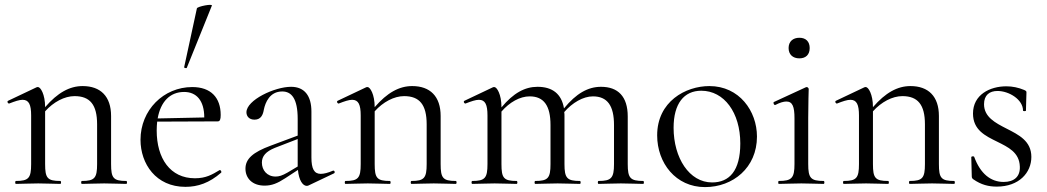

<svg xmlns="http://www.w3.org/2000/svg" viewBox="-20 -750 4271 783"><path d="M314 0C337 0 370 -2 405 -2C439 -2 472 0 495 0C499 0 499 -12 495 -12C442 -12 433 -24 433 -81V-277C433 -357 390 -399 317 -399C264 -399 215 -372 164 -313C164 -366 145 -395 135 -395C133 -395 131 -395 129 -394L13 -339C7 -336 13 -326 18 -328C41 -337 59 -343 72 -343C98 -343 107 -323 107 -279V-81C107 -24 97 -12 45 -12C41 -12 41 0 45 0C68 0 101 -2 136 -2C170 -2 203 0 226 0C230 0 230 -12 226 -12C173 -12 164 -24 164 -81V-296C198 -334 243 -358 284 -358C347 -358 376 -323 376 -243V-81C376 -24 366 -12 314 -12C310 -12 310 0 314 0Z M736 12C787 12 834 -4 882 -46C885 -50 879 -59 875 -56C845 -38 820 -23 775 -23C674 -23 619 -104 619 -218C619 -231 620 -244 621 -254L868 -255C877 -255 880 -263 880 -281C880 -352 840 -395 764 -395C647 -395 553 -301 553 -180C553 -82 616 12 736 12ZM742 -474 844 -727C848 -736 786 -724 783 -716L731 -476C730 -473 741 -470 742 -474ZM623 -267C635 -335 673 -375 731 -375C781 -375 813 -340 813 -271Z M1239 6 1342 -43C1348 -46 1344 -56 1338 -54C1317 -45 1301 -41 1288 -41C1261 -41 1250 -62 1250 -108V-295C1250 -359 1222 -396 1167 -396C1100 -396 985 -342 985 -292C985 -277 995 -262 1018 -262C1046 -262 1053 -285 1056 -303C1062 -332 1080 -377 1131 -377C1169 -377 1194 -348 1194 -265V-197L1084 -156C1011 -129 981 -102 981 -62C981 -24 1008 7 1059 7C1088 7 1111 -2 1143 -23L1195 -57C1199 -14 1215 8 1231 8C1235 8 1237 7 1239 6ZM1048 -87C1048 -113 1064 -132 1101 -147L1194 -183V-76V-71L1152 -46C1131 -34 1118 -30 1104 -30C1069 -30 1048 -56 1048 -87Z M1658 0C1681 0 1714 -2 1749 -2C1783 -2 1816 0 1839 0C1843 0 1843 -12 1839 -12C1786 -12 1777 -24 1777 -81V-277C1777 -357 1734 -399 1661 -399C1608 -399 1559 -372 1508 -313C1508 -366 1489 -395 1479 -395C1477 -395 1475 -395 1473 -394L1357 -339C1351 -336 1357 -326 1362 -328C1385 -337 1403 -343 1416 -343C1442 -343 1451 -323 1451 -279V-81C1451 -24 1441 -12 1389 -12C1385 -12 1385 0 1389 0C1412 0 1445 -2 1480 -2C1514 -2 1547 0 1570 0C1574 0 1574 -12 1570 -12C1517 -12 1508 -24 1508 -81V-296C1542 -334 1587 -358 1628 -358C1691 -358 1720 -323 1720 -243V-81C1720 -24 1710 -12 1658 -12C1654 -12 1654 0 1658 0Z M2421 0C2445 0 2477 -2 2512 -2C2547 -2 2579 0 2603 0C2607 0 2607 -12 2603 -12C2550 -12 2540 -24 2540 -81V-275C2540 -357 2500 -396 2431 -396C2378 -396 2330 -369 2280 -308C2270 -368 2232 -396 2172 -396C2121 -396 2074 -371 2025 -312V-313C2025 -366 2006 -395 1996 -395C1994 -395 1992 -395 1990 -394L1874 -339C1868 -336 1874 -326 1879 -328C1902 -337 1920 -343 1933 -343C1959 -343 1968 -323 1968 -279V-81C1968 -24 1958 -12 1906 -12C1902 -12 1902 0 1906 0C1929 0 1962 -2 1997 -2C2031 -2 2064 0 2087 0C2091 0 2091 -12 2087 -12C2034 -12 2025 -24 2025 -81V-295C2058 -333 2100 -357 2140 -357C2198 -357 2225 -319 2225 -240V-81C2225 -24 2215 -12 2163 -12C2159 -12 2159 0 2163 0C2186 0 2219 -2 2254 -2C2289 -2 2321 0 2345 0C2349 0 2349 -12 2345 -12C2292 -12 2282 -24 2282 -81V-277C2282 -282 2282 -287 2281 -293C2314 -331 2358 -357 2398 -357C2457 -357 2484 -319 2484 -240V-81C2484 -24 2473 -12 2421 -12C2417 -12 2417 0 2421 0Z M2855 13C2969 13 3067 -66 3067 -193C3067 -297 2995 -399 2873 -399C2776 -399 2660 -336 2660 -198C2660 -85 2736 13 2855 13ZM2884 -6C2791 -6 2727 -106 2727 -229C2727 -327 2769 -380 2840 -380C2933 -380 2999 -291 2999 -165C2999 -53 2954 -6 2884 -6Z M3156 0C3181 0 3213 -2 3248 -2C3283 -2 3315 0 3339 0C3343 0 3343 -12 3339 -12C3286 -12 3276 -24 3276 -81V-269C3276 -333 3278 -376 3278 -387C3278 -391 3273 -395 3270 -395C3269 -395 3269 -395 3266 -394L3136 -334C3132 -332 3136 -320 3142 -322C3161 -332 3176 -336 3187 -336C3212 -336 3220 -315 3220 -268V-81C3220 -24 3209 -12 3156 -12C3153 -12 3153 0 3156 0ZM3240 -512C3266 -512 3282 -527 3282 -554C3282 -580 3267 -596 3240 -596C3214 -596 3196 -581 3196 -554C3196 -528 3213 -512 3240 -512Z M3690 0C3713 0 3746 -2 3781 -2C3815 -2 3848 0 3871 0C3875 0 3875 -12 3871 -12C3818 -12 3809 -24 3809 -81V-277C3809 -357 3766 -399 3693 -399C3640 -399 3591 -372 3540 -313C3540 -366 3521 -395 3511 -395C3509 -395 3507 -395 3505 -394L3389 -339C3383 -336 3389 -326 3394 -328C3417 -337 3435 -343 3448 -343C3474 -343 3483 -323 3483 -279V-81C3483 -24 3473 -12 3421 -12C3417 -12 3417 0 3421 0C3444 0 3477 -2 3512 -2C3546 -2 3579 0 3602 0C3606 0 3606 -12 3602 -12C3549 -12 3540 -24 3540 -81V-296C3574 -334 3619 -358 3660 -358C3723 -358 3752 -323 3752 -243V-81C3752 -24 3742 -12 3690 -12C3686 -12 3686 0 3690 0Z M3993 -325C3993 -362 4015 -379 4048 -379C4095 -379 4152 -344 4152 -299C4152 -296 4164 -296 4164 -299C4164 -327 4166 -351 4166 -372C4166 -377 4166 -379 4157 -383C4133 -393 4109 -398 4084 -398C4017 -398 3948 -364 3948 -287C3948 -220 3998 -196 4047 -172C4091 -150 4137 -129 4139 -71C4141 -30 4116 -8 4073 -8C4020 -8 3978 -42 3953 -110C3952 -114 3941 -113 3941 -109L3943 -31C3943 -25 3945 -22 3949 -19C3982 4 4012 11 4045 11C4136 11 4186 -46 4186 -110C4186 -175 4135 -200 4084 -226C4039 -249 3993 -273 3993 -325Z"/></svg>

Font: Cormorant Garamond
Style: Regular
Weight: 400
Designer: Christian Thalmann (Catharsis Fonts)
Foundry: Catharsis Fonts
Version: Version 4.002;Glyphs 3.4 (3410)